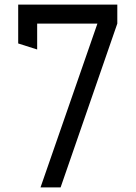

<svg xmlns="http://www.w3.org/2000/svg" viewBox="-20 -820 593 840"><path d="M493.2 -799.8Q493.2 -772.5 493.2 -716.8Q493.2 -716.8 493.2 -716.8Q410.2 -477.5 245.1 0Q215.8 0 157.2 0Q240.2 -239.3 406.2 -716.8Q318.4 -716.8 142.6 -716.8Q142.6 -679.7 142.6 -603.5Q115.2 -612.3 59.6 -629.9Q59.6 -659.2 59.6 -716.8Q59.6 -745.1 59.6 -799.8Q59.6 -799.8 59.6 -799.8Q204.1 -799.8 493.2 -799.8Z"/></svg>

Font: CtripNumber regular
Style: Regular
Weight: 400
Version: Version 1.0